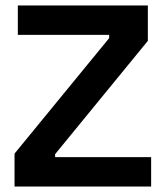

<svg xmlns="http://www.w3.org/2000/svg" viewBox="-20 -680 604 700"><path d="M33 0V-120L378 -541V-553H45V-660H519V-531L181 -118V-107H531V0Z"/></svg>

Font: Bricolage Grotesque 17pt SemiBold
Style: Regular
Weight: 600
Version: Version 1.001;gftools[0.9.33.dev8+g029e19f]